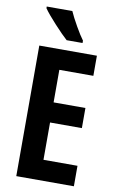

<svg xmlns="http://www.w3.org/2000/svg" viewBox="-101 -981 624 1034"><g transform="rotate(10 211.5 -464.0)"><path d="M68 -928V-919Q87 -891 132.5 -841.5Q178 -792 205 -768H292V-781Q274 -805 248 -850.5Q222 -896 208 -928ZM380 -112H194V-316H368V-426H194V-604H380V-714H65V0H380Z"/></g></svg>

Font: Noto Sans UI Condensed
Style: Bold
Weight: 700
Width: 3
Designer: Monotype Design Team
Foundry: Monotype Imaging Inc.
Version: 1.001